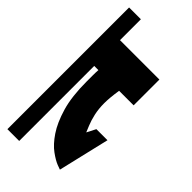

<svg xmlns="http://www.w3.org/2000/svg" viewBox="-40 -760 730 730"><g transform="rotate(-45 325.0 -394.5)"><path d="M401.4 -268.6V-346.7Q357.4 -353.5 328.1 -353.5Q297.9 -353.5 272 -347.7Q246.1 -341.8 227.5 -334L201.2 -323.2L237.3 -304.7V-245.1L30.3 -293.9L37.1 -312.5Q43.9 -330.1 62 -355Q80.1 -379.9 114.7 -403.3Q149.4 -426.8 204.1 -442.9Q258.8 -459 338.9 -459Q349.6 -459 369.1 -459Q388.7 -459 401.4 -458V-480.5H-2V-543.9H652.3V-480.5H540V-268.6Z"/></g></svg>

Font: Shorif Bongobondhu ANSI V2
Style: Regular
Weight: 400
Designer: Shorif Uddin Shishir, Shorif art & Design, e-mail : shorifart@gmail.com, facebook : Shorif2001
Foundry: Lipighor Font Foundry
Version: Designed By Shorif Uddin Shishir | Build By Niladri Shekhar 